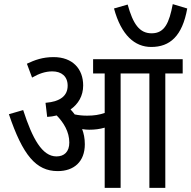

<svg xmlns="http://www.w3.org/2000/svg" viewBox="-20 -908 925 928"><path d="M885 -867 815 -888C798 -798 776 -747 713 -747C654 -747 623 -792 597 -886L531 -867C566 -738 631 -681 711 -681C801 -681 861 -733 885 -867ZM390 -211C390 -239 385 -263 377 -284C389 -282 401 -281 411 -281C438 -281 462 -284 486 -291V0H563V-553H702V0H779V-553H863V-622H430V-553H486V-362C459 -353 435 -349 401 -349C379 -349 360 -351 341 -355C335 -363 328 -372 321 -379C358 -405 382 -444 382 -495C382 -575 331 -632 239 -632C186 -632 148 -618 110 -600L135 -533C168 -552 199 -563 233 -563C277 -563 307 -539 307 -494C307 -446 273 -417 200 -411L208 -343C224 -344 239 -346 254 -350C288 -315 315 -271 315 -219C315 -174 290 -152 253 -152C184 -152 137 -237 92 -376L23 -356C90 -158 154 -81 259 -81C337 -81 390 -126 390 -211Z"/></svg>

Font: Noto Sans Condensed
Style: Italic
Weight: 400
Width: 3
Italic angle: -12°
Designer: Monotype Design Team
Foundry: Monotype Imaging Inc.
Version: Version 2.013